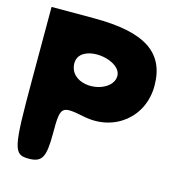

<svg xmlns="http://www.w3.org/2000/svg" viewBox="-109 -638 871 934"><g transform="rotate(15 326.0 -171.0)"><path d="M36 -171C36 171 42 200 119 200C186 200 202 171 202 54C202 -88 206 -91 327 -67C485 -35 619 -142 619 -300C619 -468 506 -542 252 -542H36ZM432 -300C432 -225 296 -190 236 -250C213 -273 207 -313 222 -338C263 -406 432 -375 432 -300Z"/></g></svg>

Font: Hussar Skorodowane
Style: Bold
Weight: 700
Foundry: Cannot Into Space Fonts
Version: Version 0.892